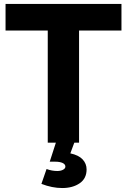

<svg xmlns="http://www.w3.org/2000/svg" viewBox="-20 -720 640 969"><path d="M355 0 335 54Q377 63 397 84.5Q417 106 417 135Q417 181 382 205Q347 229 294 229Q243 229 189 208L215 133Q242 143 269 143Q287 143 298.5 136.5Q310 130 310 121Q310 109 296 102.5Q282 96 258 96H231L262 0H221V-566H8V-700H593V-566H379V0Z"/></svg>

Font: Argentum Sans SemiBold
Style: Regular
Weight: 600
Designer: Julieta Ulanovsky (Modified by Cristiano Sobral)
Foundry: Julieta Ulanovsky
Version: Version 5.001;November 22, 2018;FontCreator 11.5.0.2425 64-b